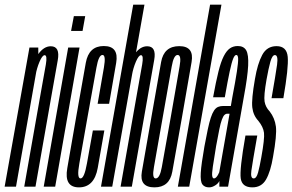

<svg xmlns="http://www.w3.org/2000/svg" viewBox="-58 -805 1261 828"><path d="M-38 0H11L107.5 -547L107 -600H69ZM46.5 0H95L163.5 -390Q180 -484 191 -544.8Q202 -605.5 161 -605.5Q131 -605.5 107 -571.5Q83 -537.5 75 -493.5L95.5 -480.5Q100.5 -510.5 112.5 -538.8Q124.5 -567 134.5 -567Q146.5 -567 139.8 -527.5Q133 -488 116.5 -397Z M130.5 0H180L285 -600H236ZM260.5 -735.5 248.5 -671.5H298L309.5 -735.5Z M282.5 3Q348.5 3 363.5 -80.8Q378.5 -164.5 392 -242.5H342.5Q328.5 -165.5 317 -100.5Q305.5 -35.5 289.5 -35.5Q272.5 -35.5 284.2 -100.2Q296 -165 319.5 -300.5Q348.5 -460 358 -514Q367.5 -568 384 -568Q399.5 -568 390.2 -514.2Q381 -460.5 363 -357.5H412.5Q430.5 -461 443 -533.8Q455.5 -606.5 389.5 -606.5Q325 -606.5 312 -534.2Q299 -462 270.5 -300.5Q247 -163 232.2 -80Q217.5 3 282.5 3Z M377.5 0H426L565 -785H516.5ZM462 0H510.5L580 -393.5Q596.5 -487.5 607 -546.5Q617.5 -605.5 576.5 -605.5Q546.5 -605.5 522.5 -571.5Q498.5 -537.5 490.5 -493.5L511 -480.5Q516 -510.5 528 -538.8Q540 -567 550 -567Q562 -567 555.2 -527.5Q548.5 -488 532 -397Z M608 3Q673 3 685 -64.5Q697 -132 727 -300.5Q756.5 -469 768.2 -537.5Q780 -606 715 -606Q649 -606 636.8 -537.5Q624.5 -469 595 -300.5Q565.5 -132.5 553.8 -64.8Q542 3 608 3ZM613.5 -35.5Q597 -35.5 605.8 -84Q614.5 -132.5 644 -300.5Q674 -468.5 682.5 -518.2Q691 -568 708 -568Q725.5 -568 716.5 -518.5Q707.5 -469 678.5 -300.5Q648.5 -133 639.8 -84.2Q631 -35.5 613.5 -35.5Z M709 0H758L897 -785H848Z M843.5 3Q851.5 3 858 0.5Q864.5 -2 870.8 -6Q877 -10 881.2 -14.5Q885.5 -19 888 -24.5V0H925.5L993.5 -386.5Q1010 -475 1012.2 -522.2Q1014.5 -569.5 1003.8 -588Q993 -606.5 967.5 -606.5Q948 -606.5 933.5 -596.5Q919 -586.5 906.8 -562.5Q894.5 -538.5 883.8 -495.2Q873 -452 861 -385.5H911.5Q924 -457 932.5 -496.5Q941 -536 947.5 -552Q954 -568 961 -568Q968.5 -568 969 -551.8Q969.5 -535.5 963.5 -496Q957.5 -456.5 944 -386L937.5 -348H905Q892 -348 882.2 -343.8Q872.5 -339.5 865 -328.2Q857.5 -317 851 -297.2Q844.5 -277.5 838 -246.8Q831.5 -216 823.5 -173Q810 -97 807.8 -59.5Q805.5 -22 815 -9.5Q824.5 3 843.5 3ZM865 -35.5Q859 -35.5 857.2 -45.8Q855.5 -56 859.8 -86Q864 -116 874 -175Q882 -219.5 887.8 -247.2Q893.5 -275 899 -289.5Q904.5 -304 909.8 -309.2Q915 -314.5 921.5 -314.5H932L887.5 -62Q885.5 -57 882 -50.8Q878.5 -44.5 874 -40Q869.5 -35.5 865 -35.5Z M1030.5 3Q1070 3 1089.5 -31.2Q1109 -65.5 1119.5 -129Q1136.5 -223 1131.8 -259.5Q1127 -296 1105 -324.5Q1087 -343 1083 -367.2Q1079 -391.5 1091.5 -462.5Q1100 -510 1108 -538.8Q1116 -567.5 1127.5 -567.5Q1142.5 -567.5 1136.8 -525.8Q1131 -484 1113 -381.5H1164Q1187 -514 1182.8 -560Q1178.5 -606 1134.5 -606Q1093 -606 1072.8 -568Q1052.5 -530 1041.5 -464.5Q1026 -376 1030 -341.8Q1034 -307.5 1056 -284Q1077.5 -257.5 1080.5 -232.2Q1083.5 -207 1069 -127Q1062 -87 1055 -61.2Q1048 -35.5 1036 -35.5Q1021.5 -35.5 1026 -68.8Q1030.5 -102 1051.5 -220.5H1000.5Q974.5 -73.5 980.2 -35.2Q986 3 1030.5 3Z"/></svg>

Font: Anybody UltraCondensed Light
Style: Italic
Weight: 300
Width: 1
Italic angle: -10°
Version: Version 1.113;gftools[0.9.25]